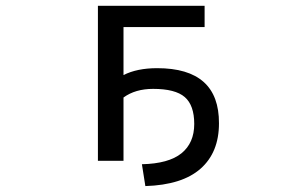

<svg xmlns="http://www.w3.org/2000/svg" viewBox="-20 -544 1040 652"><path d="M513.7 -312.5Q724.6 -312.5 723.6 -125Q723.6 -26.4 661.1 28.8Q598.6 84 473.6 87.9L461.9 13.7Q552.7 11.7 596.2 -23.4Q639.6 -58.6 639.6 -123Q639.6 -186.5 607.4 -214.4Q575.2 -242.2 500 -242.2Q439.5 -242.2 399.4 -212.9V2H312.5V-524.4H674.8V-452.1H399.4V-289.1Q445.3 -312.5 513.7 -312.5Z"/></svg>

Font: GenEi Gothic M Regular
Style: Regular
Weight: 400
Designer: o_tamon (Modified); [Source Han Sans]
Ryoko NISHIZUKA  (kana & ideographs); Paul D. Hunt (Latin, Greek & Cyrillic); Wenl
Version: Version 1.1a;Original Version 1.004